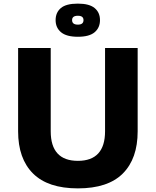

<svg xmlns="http://www.w3.org/2000/svg" viewBox="-20 -1023 860 1060"><path d="M80 0ZM80 -298V-758H260V-298Q260 -217 297.5 -176Q335 -135 410 -135Q485 -135 522.5 -176Q560 -217 560 -298V-758H740V-298Q740 -147 658 -65Q576 17 410 17Q245 17 162.5 -65Q80 -147 80 -298ZM287 -912Q287 -954 316 -978.5Q345 -1003 410 -1003Q473 -1003 502.5 -978.5Q532 -954 532 -912Q532 -870 502.5 -845Q473 -820 410 -820Q347 -820 317 -845Q287 -870 287 -912ZM441 -912Q441 -936 410 -936Q378 -936 378 -912Q378 -887 410 -887Q441 -887 441 -912Z"/></svg>

Font: Biryani Heavy
Style: Regular
Weight: 900
Designer: Dan Reynolds and Mathieu Réguer
Foundry: Dan Reynolds and Mathieu Réguer
Version: Version 1.003; ttfautohint (v1.1) -l 5 -r 5 -G 72 -x 0 -D la